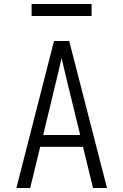

<svg xmlns="http://www.w3.org/2000/svg" viewBox="-20 -940 616 960"><path d="M62 0H131L181 -206H395L445 0H515L326 -735H250ZM196 -265 250 -490Q260 -530 269.5 -570Q279 -610 288 -650Q297 -610 306.5 -570Q316 -530 326 -490L381 -265ZM138 -860H438V-920H138Z"/></svg>

Font: Iosevka Sparkle Light
Style: Regular
Weight: 300
Designer: Belleve Invis
Foundry: Belleve Invis
Version: Version 4.5.0; ttfautohint (v1.8.3)